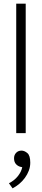

<svg xmlns="http://www.w3.org/2000/svg" viewBox="-20 -730 229 1053"><path d="M69 0V-710H121V0ZM97 186Q80 183 68.5 171Q57 159 57 138Q57 120 68.5 108Q80 96 98 96Q114 96 130 109.5Q146 123 146 162Q146 185 138 206Q130 227 116.5 245.5Q103 264 85.5 278.5Q68 293 49 303L29 275Q59 260 78 236Q97 212 102 187Z"/></svg>

Font: Mukta Mahee ExtraLight
Style: Regular
Weight: 275
Designer: Shuchita Grover, Noopur Datye, Girish Dalvi, Yashodeep Gholap
Foundry: Ek Type
Version: Version 2.538;PS 1.000;hotconv 16.6.51;makeotf.lib2.5.65220;